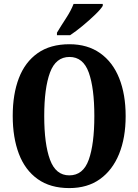

<svg xmlns="http://www.w3.org/2000/svg" viewBox="-20 -951 707 981"><path d="M334 10Q237 10 172.5 -36Q108 -82 76.5 -165Q45 -248 45 -359Q45 -470 76.5 -552Q108 -634 172.5 -679.5Q237 -725 335 -725Q427 -725 491.5 -679.5Q556 -634 589 -551.5Q622 -469 622 -358Q622 -247 588.5 -164.5Q555 -82 491 -36Q427 10 334 10ZM334 -55Q405 -55 433.5 -135Q462 -215 462 -358Q462 -501 433.5 -580.5Q405 -660 335 -660Q265 -660 235.5 -580.5Q206 -501 206 -358Q206 -215 235.5 -135Q265 -55 334 -55ZM271 -784Q290 -816 316.5 -856.5Q343 -897 356 -931H505V-921Q495 -904 466 -876Q437 -848 402 -819Q367 -790 338 -771H271Z"/></svg>

Font: Noto Serif Myanmar ExtraCondensed ExtraBold
Style: Regular
Weight: 800
Width: 2
Designer: Ben Mitchell and the Monotype Design Team
Foundry: Monotype Imaging Inc.
Version: Version 2.106; ttfautohint (v1.8.4.7-5d5b)